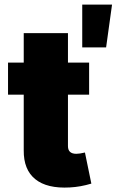

<svg xmlns="http://www.w3.org/2000/svg" viewBox="-20 -823 517 851"><path d="M375 -545.5V-403.4H281.2V-175.4Q281.2 -141.3 318.2 -141.3Q332.7 -141.3 356.5 -147L384.9 -9.2Q337 5.3 289.8 7.8Q188.6 13.5 136.4 -28.8Q84.2 -71 85.2 -157V-403.4H15.6V-545.5H85.2V-676.1H281.2V-545.5ZM344.5 -612.9V-802.6H476.6L450.3 -612.9Z"/></svg>

Font: Karasuma Gothic
Style: Black
Weight: 900
Designer: Rasmus Andersson / Ryoko Nishizuka
Foundry: Genbu
Version: Version 1.00